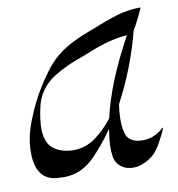

<svg xmlns="http://www.w3.org/2000/svg" viewBox="-66 -592 615 663"><g transform="rotate(-10 241.0 -260.5)"><path d="M155.8 -85.4Q199.7 -85.4 235.4 -111.8Q268.1 -135.7 296.4 -171.9Q323.7 -293 406.2 -443.4L406.7 -444.3Q346.7 -440.9 270.5 -409.2Q254.9 -402.8 238.8 -397Q187 -379.9 140.6 -351.6Q80.6 -314 67.9 -245.6Q59.6 -207.5 59.6 -175.3Q59.6 -146.5 72.3 -123Q87.4 -101.1 114.3 -92.3Q135.3 -85.4 155.8 -85.4ZM349.6 9.8Q336.9 9.8 324.2 5.9Q291 -7.8 285.6 -40Q283.2 -56.6 283.2 -73.7Q283.2 -93.3 289.6 -136.2L277.8 -120.6Q277.3 -119.1 276.4 -118.2Q252 -84.5 218.8 -49.8Q170.9 0.5 108.4 0.5L86.4 -0.5Q9.8 -4.9 9.8 -103.5Q9.8 -156.7 32.7 -213.4Q68.8 -307.1 131.3 -385.3Q161.1 -420.4 198.5 -442.1Q235.8 -463.9 278.8 -479.5L304.7 -489.3Q344.2 -505.9 385 -518.3Q425.8 -530.8 469.2 -530.8Q469.2 -526.4 452.6 -493.2Q440.4 -468.8 432.6 -457Q399.9 -329.6 338.4 -214.4Q334 -185.1 334 -155.8Q334 -133.3 340.8 -109.9Q347.7 -86.4 379.4 -79.1Q389.2 -77.6 398.4 -77.6Q439.5 -77.6 471.2 -107.9Q472.2 -108.9 472.7 -108.9Q473.6 -108.9 473.6 -108.4Q473.6 -103.5 471.7 -101.6Q465.3 -85.4 456.1 -69.8Q443.8 -43.9 425.3 -23.4Q406.2 -4.9 378.4 4.9Q363.8 9.8 349.6 9.8Z"/></g></svg>

Font: Terrible Cursive
Style: Regular
Weight: 400
Designer: GGBotNet
Foundry: GGBotNet
Version: 1.00